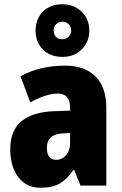

<svg xmlns="http://www.w3.org/2000/svg" viewBox="-20 -871 573 901"><path d="M287 -563Q376 -563 427.5 -513Q479 -463 479 -363V0H358L328 -73H324Q295 -30 261 -10Q227 10 170 10Q123 10 91.5 -14Q60 -38 44 -78.5Q28 -119 28 -169Q28 -258 80 -301.5Q132 -345 231 -349L309 -352V-364Q309 -432 251 -432Q199 -432 122 -391L76 -513Q119 -537 172 -550Q225 -563 287 -563ZM275 -245Q200 -242 200 -177Q200 -121 244 -121Q271 -121 290 -143Q309 -165 309 -200V-247ZM273 -604Q216 -604 181.5 -638.5Q147 -673 147 -727Q147 -782 181.5 -816.5Q216 -851 273 -851Q327 -851 363 -816Q399 -781 399 -728Q399 -674 363.5 -639Q328 -604 273 -604ZM273 -687Q290 -687 302 -698.5Q314 -710 314 -728Q314 -746 302 -757.5Q290 -769 273 -769Q255 -769 243.5 -757.5Q232 -746 232 -728Q232 -710 242 -698.5Q252 -687 273 -687Z"/></svg>

Font: Noto Sans Tamil Condensed Black
Style: Regular
Weight: 900
Width: 3
Designer: Jelle Bosma - Monotype Design Team
Foundry: Monotype Imaging Inc.
Version: Version 2.004; ttfautohint (v1.8.4.7-5d5b)